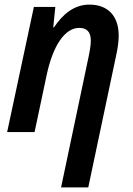

<svg xmlns="http://www.w3.org/2000/svg" viewBox="-20 -573 577 833"><path d="M364 -325 245 240H363L483 -328C490 -359 495 -392 495 -418C495 -505 447 -553 368 -553C301 -553 252 -511 214 -454H211L220 -543H127L11 0H130L183 -250C210 -375 261 -452 324 -452C357 -452 374 -434 374 -397C374 -378 370 -353 364 -325Z"/></svg>

Font: Noto Sans SemiCondensed SemiBold
Style: Italic
Weight: 600
Width: 4
Italic angle: -12°
Designer: Monotype Design Team
Foundry: Monotype Imaging Inc.
Version: Version 2.013